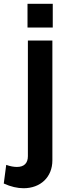

<svg xmlns="http://www.w3.org/2000/svg" viewBox="-83 -760 352 1019"><path d="M-50 115 -63 214C-26 231 10 239 42 239C132 239 195 180 195 91V-545H65V69C65 106 45 126 7 126C-9 126 -28 123 -50 115ZM63 -614H197V-740H63Z"/></svg>

Font: Ronzino
Style: Bold
Weight: 700
Designer: Nunzio Mazzaferro
Foundry: Collletttivo
Version: Version 1.000;Glyphs 3.3 (3337)